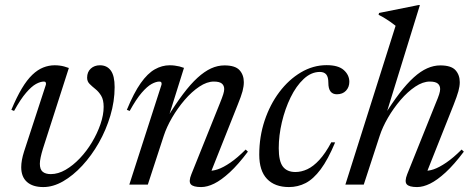

<svg xmlns="http://www.w3.org/2000/svg" viewBox="-20 -748 1922 778"><path d="M444.5 -395Q444.5 -337.5 427.2 -279.5Q410 -221.5 380.5 -169.5Q351 -117.5 313.5 -77Q276 -36.5 235.5 -13.2Q195 10 155.5 10Q112.5 10 89.2 -10.8Q66 -31.5 66 -70.5Q66 -98 77.5 -134L166 -405Q167 -410.5 165.2 -414Q163.5 -417.5 158 -417.5Q144 -417.5 126 -407.8Q108 -398 85.8 -372.2Q63.5 -346.5 37 -298.5L26 -303Q47.5 -354.5 68.5 -389.5Q89.5 -424.5 111 -445Q132.5 -465.5 155.2 -474.5Q178 -483.5 201.5 -483.5Q212.5 -483.5 222 -482.2Q231.5 -481 240.5 -478.5Q249.5 -476 259 -472.5L154 -145.5Q148 -126 144.8 -110.8Q141.5 -95.5 141.5 -84.5Q141.5 -61.5 153 -52Q164.5 -42.5 186 -42.5Q215.5 -42.5 245.8 -60Q276 -77.5 303.8 -106.8Q331.5 -136 353 -172Q374.5 -208 387.2 -245.2Q400 -282.5 400 -315Q400 -343.5 390 -360Q380 -376.5 366.5 -387.2Q353 -398 343 -408Q333 -418 333 -433Q333 -456.5 347.8 -470Q362.5 -483.5 385 -483.5Q413.5 -483.5 429 -462.2Q444.5 -441 444.5 -395Z M505.5 -298.5 494 -303Q522.5 -372 550.2 -411.2Q578 -450.5 607.2 -467Q636.5 -483.5 667.5 -483.5Q678.5 -483.5 688.2 -482.2Q698 -481 707 -478.8Q716 -476.5 725.5 -473L661.5 -269H656Q691 -326 721.5 -366.5Q752 -407 780.2 -432.8Q808.5 -458.5 835.2 -470.8Q862 -483 889.5 -483Q933 -483 950.5 -463.8Q968 -444.5 968 -415Q968 -398.5 962.8 -378.5Q957.5 -358.5 943 -323L830.5 -40L824.5 -56.5Q840.5 -54.5 862.8 -62Q885 -69.5 913.5 -89Q942 -108.5 975.5 -142L984.5 -133.5Q945 -81 910.8 -49.5Q876.5 -18 848 -4Q819.5 10 795 10Q763 10 753.2 -1.2Q743.5 -12.5 755.5 -42L871 -329.5Q880.5 -353 884.5 -365.8Q888.5 -378.5 888.5 -387Q888.5 -401.5 878.8 -409.5Q869 -417.5 846.5 -417.5Q818.5 -417.5 787.8 -397Q757 -376.5 728.2 -343Q699.5 -309.5 677.2 -271.2Q655 -233 643.5 -197.5L579 0H504L634.5 -405Q635.5 -410 633.8 -413.8Q632 -417.5 626 -417.5Q612.5 -417.5 594.5 -407.8Q576.5 -398 554.2 -372.2Q532 -346.5 505.5 -298.5Z M1276 -456.5Q1241 -456.5 1210.5 -428Q1180 -399.5 1157.5 -353.2Q1135 -307 1122.2 -252.8Q1109.5 -198.5 1109.5 -147.5Q1109.5 -95 1126.2 -73Q1143 -51 1177 -51Q1201 -51 1225.2 -62.2Q1249.5 -73.5 1274 -100Q1298.5 -126.5 1322.5 -171.5L1338 -171Q1309 -101.5 1279.5 -62Q1250 -22.5 1218.5 -6.2Q1187 10 1151 10Q1093.5 10 1062 -23Q1030.5 -56 1030.5 -121.5Q1030.5 -194 1052.2 -259.2Q1074 -324.5 1112 -375Q1150 -425.5 1199.5 -454.8Q1249 -484 1303.5 -484Q1351 -484 1373.2 -464Q1395.5 -444 1395.5 -416.5Q1395.5 -395 1382 -380.5Q1368.5 -366 1345 -366Q1328 -366 1319.2 -377.5Q1310.5 -389 1310.5 -412.5Q1310.5 -436 1302 -446.2Q1293.5 -456.5 1276 -456.5Z M1518.5 -197.5 1454 0H1379.5L1583 -643.5Q1574 -651 1563.5 -658.2Q1553 -665.5 1540.8 -673.2Q1528.5 -681 1514 -688L1516 -695.5L1675.5 -727.5H1681.5L1541.5 -274.5L1534 -275Q1568.5 -330.5 1598.8 -370Q1629 -409.5 1656.8 -434.5Q1684.5 -459.5 1711 -471.2Q1737.5 -483 1764 -483Q1808 -483 1825.5 -463.8Q1843 -444.5 1843 -415Q1843 -398.5 1837.5 -378.5Q1832 -358.5 1818 -323L1705.5 -40L1699.5 -56.5Q1715.5 -54.5 1737.5 -62Q1759.5 -69.5 1788.2 -89Q1817 -108.5 1850.5 -142L1859.5 -133.5Q1820 -81 1785.8 -49.5Q1751.5 -18 1723 -4Q1694.5 10 1670 10Q1638 10 1628.2 -1.2Q1618.5 -12.5 1630 -42L1745.5 -329.5Q1755.5 -353 1759.5 -365.8Q1763.5 -378.5 1763.5 -387Q1763.5 -401.5 1753.8 -409.5Q1744 -417.5 1721.5 -417.5Q1693.5 -417.5 1662.8 -397Q1632 -376.5 1603.2 -343Q1574.5 -309.5 1552.2 -271.2Q1530 -233 1518.5 -197.5Z"/></svg>

Font: Newsreader 48pt
Style: Italic
Weight: 400
Italic angle: -17°
Version: Version 1.003